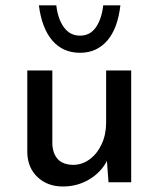

<svg xmlns="http://www.w3.org/2000/svg" viewBox="-20 -675 587 711"><path d="M465.8 -414.1V0H381.8L376 -79.1Q354.5 -37.1 310.5 -10.7Q266.6 15.6 212.9 15.6Q156.2 15.6 119.6 -18.6Q83 -52.7 81.1 -108.4V-414.1H173.8V-140.6Q175.8 -105.5 194.3 -85.4Q212.9 -65.4 250 -64.5Q284.2 -64.5 312 -85Q339.8 -105.5 356.4 -141.1Q373 -176.8 373 -220.7V-414.1ZM124 -655.3H188.5Q194.3 -604.5 216.8 -573.7Q239.3 -543 276.4 -543Q313.5 -543 335 -573.7Q356.4 -604.5 362.3 -655.3H425.8Q416 -569.3 377 -524.4Q337.9 -479.5 276.4 -479.5Q212.9 -479.5 173.8 -524.9Q134.8 -570.3 124 -655.3Z"/></svg>

Font: Josefin Sans CFJ
Style: Regular
Weight: 400
Designer: Santiago Orozco
Foundry: Typemade
Version: Version 2.000